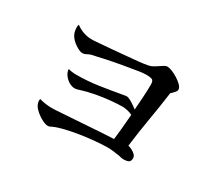

<svg xmlns="http://www.w3.org/2000/svg" viewBox="-121 -903 1243 1112"><g transform="rotate(30 500.0 -347.0)"><path d="M839 -585Q839 -575 827.5 -562.5Q816 -550 808 -544Q795 -448 778.5 -352Q762 -256 750 -159Q761 -157 775 -150Q789 -143 799.5 -133Q810 -123 810 -110Q810 -88 797 -82Q784 -76 764 -76Q754 -76 744 -79Q734 -82 724 -83Q706 -86 687.5 -88Q669 -90 650 -90Q620 -90 574 -86Q528 -82 478 -74.5Q428 -67 384.5 -56.5Q341 -46 314 -34Q308 -31 302 -28Q296 -25 288 -25Q272 -25 249.5 -36.5Q227 -48 208 -64Q189 -80 181 -94Q171 -111 171 -127Q171 -132 173 -138Q192 -132 215 -129Q238 -126 257 -126Q271 -126 285.5 -127Q300 -128 314 -129Q401 -134 487 -140.5Q573 -147 659 -151Q664 -191 668 -236.5Q672 -282 675 -322Q663 -329 643 -333.5Q623 -338 609 -338Q577 -338 530 -333.5Q483 -329 434.5 -320Q386 -311 346 -298Q338 -295 330 -293Q322 -291 313 -291Q294 -291 274.5 -303Q255 -315 242 -333.5Q229 -352 229 -371Q234 -370 238 -369Q242 -368 246 -367Q264 -364 284 -364Q358 -364 431.5 -375Q505 -386 577 -399Q583 -400 588.5 -401Q594 -402 599 -402Q609 -402 624 -394Q639 -386 654 -375.5Q669 -365 677 -359Q680 -403 683 -446Q686 -489 686 -532Q686 -558 672 -562.5Q658 -567 638 -567Q614 -567 590 -563Q566 -559 543 -555Q491 -547 438.5 -537Q386 -527 335 -515Q323 -512 311 -510Q299 -508 288 -503Q279 -499 270.5 -494.5Q262 -490 251 -490Q241 -490 233 -493.5Q225 -497 217 -501Q186 -518 167 -542.5Q148 -567 148 -603Q148 -608 148.5 -613Q149 -618 152 -622Q172 -606 200 -596Q228 -586 253 -586Q261 -586 269 -586Q277 -586 284 -587Q337 -591 390 -595.5Q443 -600 495 -605Q527 -608 558.5 -611Q590 -614 621 -620Q638 -624 656 -635.5Q674 -647 690.5 -658Q707 -669 718 -669Q730 -669 750 -661Q770 -653 790.5 -640Q811 -627 825 -612.5Q839 -598 839 -585Z"/></g></svg>

Font: Kaisei Tokumin Medium
Style: Regular
Weight: 500
Designer: Font-Kai, 金井和夫
Foundry: KAZUO KANAI
Version: Version 5.003